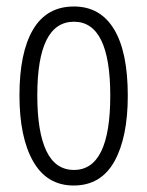

<svg xmlns="http://www.w3.org/2000/svg" viewBox="-20 -562 454 592"><path d="M207 10Q125 10 82.5 -64Q40 -138 40 -268Q40 -400 82 -471Q124 -542 208 -542Q289 -542 331.5 -472Q374 -402 374 -267Q374 -138 332.5 -64Q291 10 207 10ZM208 -38Q320 -38 320 -267Q320 -495 208 -495Q95 -495 95 -268Q95 -155 123 -96.5Q151 -38 208 -38Z"/></svg>

Font: Noto Sans ExtraCondensed Light
Style: Regular
Weight: 300
Width: 2
Designer: Monotype Design Team
Foundry: Monotype Imaging Inc.
Version: Version 2.013; ttfautohint (v1.8.4.7-5d5b)